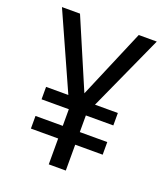

<svg xmlns="http://www.w3.org/2000/svg" viewBox="-132 -807 784 900"><g transform="rotate(20 260.0 -357.0)"><path d="M259 -370 405 -714H495L324 -337H438V-275H301V-192H438V-129H301V0H216V-129H80V-192H216V-275H80V-337H191L22 -714H112Z"/></g></svg>

Font: Noto Sans Tamil SemiCondensed
Style: Regular
Weight: 400
Width: 4
Designer: Jelle Bosma - Monotype Design Team
Foundry: Monotype Imaging Inc.
Version: Version 2.004; ttfautohint (v1.8.4.7-5d5b)